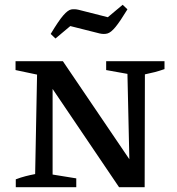

<svg xmlns="http://www.w3.org/2000/svg" viewBox="-20 -783 741 803"><path d="M424 -527H668V-494Q645 -486 627.5 -481.5Q610 -477 586 -472L585 0H478L200 -411V-53L299 -37V0H46V-33Q67 -41 86.5 -46Q106 -51 127 -55L135 -471L45 -490V-527H243L521 -117L513 -474L424 -490ZM212 -622 192 -641Q225 -696 244.5 -718.5Q264 -741 278 -743.5Q292 -746 309 -742L431 -711L493 -763L513 -744Q482 -693 463 -670Q444 -647 429.5 -643Q415 -639 397 -643L274 -674Z"/></svg>

Font: Piazzolla SC Medium
Style: Regular
Weight: 500
Designer: Juan Pablo del Peral
Foundry: Huerta Tipografica
Version: Version 1.330